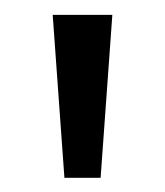

<svg xmlns="http://www.w3.org/2000/svg" viewBox="-20 -687 225 262"><path d="M51.9 -666.7H133.3L117.3 -444.4H67.9Z"/></svg>

Font: Slabo 27px
Style: Regular
Weight: 400
Version: Version 1.02 Build 003a